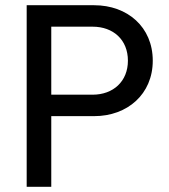

<svg xmlns="http://www.w3.org/2000/svg" viewBox="-20 -714 646 734"><path d="M82 0H176V-270H340C467 -270 564 -354 564 -482C564 -611 467 -694 340 -694H82ZM176 -352V-612H334C413 -612 469 -562 469 -482C469 -403 413 -352 334 -352Z"/></svg>

Font: MV Cash
Style: Regular
Weight: 400
Designer: Rodrigo Fuenzalida
Foundry: fragTYPE
Version: Version 1.100;Glyphs 3.1.2 (3151)